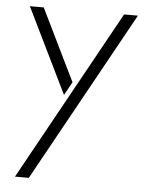

<svg xmlns="http://www.w3.org/2000/svg" viewBox="-51 -742 621 786"><g transform="rotate(5 259.5 -349.0)"><path d="M210.8 -349.1 241 -403.8 96.9 -698.8H40L210.8 -349ZM427.1 -698.8 40 1.5H96.9L484 -698.8Z"/></g></svg>

Font: Expanse
Style: Expanse
Weight: 400
Designer: Ryan Lin
Version: Version 1.0